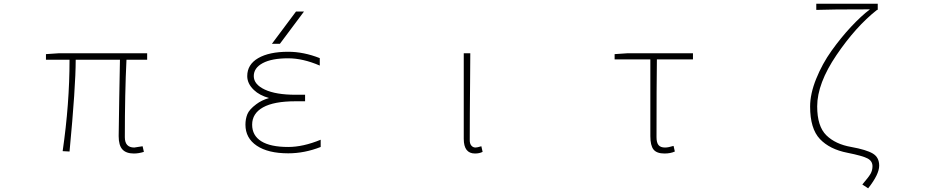

<svg xmlns="http://www.w3.org/2000/svg" viewBox="-20 -814 5040 1034"><path d="M701.2 12.7Q659.2 12.7 639.2 -9.3Q619.1 -31.2 619.1 -81.1Q619.1 -122.1 622.1 -282.2Q625 -442.4 626 -492.2H387.7Q387.7 -347.7 354.5 2L317.4 0Q354.5 -254.9 354.5 -492.2H227.5V-522.5L298.8 -527.3H772.5V-492.2H661.1Q652.3 -311.5 652.3 -75.2Q652.3 -19.5 703.1 -19.5Q707 -19.5 748 -26.4L754.9 3.9Q726.6 12.7 701.2 12.7Z M1487.3 -578.1H1444.3L1574.2 -752H1617.2ZM1532.2 -22.5Q1612.3 -22.5 1707 -61.5V-22.5Q1620.1 11.7 1532.2 11.7Q1423.8 11.7 1362.8 -29.3Q1301.8 -70.3 1301.8 -142.6Q1301.8 -172.9 1312 -198.7Q1322.3 -224.6 1360.4 -252.9Q1388.7 -274.4 1428.7 -286.1Q1377 -300.8 1347.7 -329.1Q1311.5 -363.3 1311.5 -404.3Q1311.5 -466.8 1370.6 -501Q1429.7 -535.2 1532.2 -535.2Q1615.2 -535.2 1702.1 -501V-460.9Q1611.3 -500 1532.2 -500Q1443.4 -500 1395 -474.1Q1346.7 -448.2 1346.7 -404.3Q1346.7 -359.4 1406.2 -331.5Q1465.8 -303.7 1571.3 -303.7H1623V-268.6H1571.3Q1455.1 -268.6 1396.5 -235.8Q1337.9 -203.1 1337.9 -142.6Q1337.9 -84 1387.2 -53.2Q1436.5 -22.5 1532.2 -22.5Z M2538.1 12.7Q2477.5 12.7 2477.5 -66.4V-527.3H2512.7Q2512.7 -472.7 2511.7 -378.4Q2510.7 -284.2 2510.3 -206.5Q2509.8 -128.9 2509.8 -58.6Q2509.8 -40 2518.6 -29.8Q2527.3 -19.5 2541 -19.5Q2549.8 -19.5 2572.3 -26.4L2579.1 3.9Q2561.5 12.7 2538.1 12.7Z M3558.6 12.7Q3516.6 12.7 3499.5 -8.8Q3482.4 -30.3 3482.4 -81.1V-494.1H3290V-522.5L3361.3 -527.3H3711.9V-494.1H3517.6Q3515.6 -353.5 3515.6 -75.2Q3515.6 -45.9 3526.4 -32.7Q3537.1 -19.5 3561.5 -19.5Q3579.1 -19.5 3607.4 -28.3L3614.3 2Q3590.8 12.7 3558.6 12.7Z M4655.3 200.2 4624 179.7Q4658.2 139.6 4668.5 121.6Q4678.7 103.5 4678.7 81.1Q4678.7 53.7 4652.8 39.6Q4627 25.4 4543.9 8.8Q4448.2 -9.8 4395.5 -65.4Q4342.8 -121.1 4342.8 -240.2Q4342.8 -308.6 4375.5 -389.6Q4408.2 -470.7 4458.5 -541Q4508.8 -611.3 4563 -669.4Q4617.2 -727.5 4665 -763.7Q4450.2 -763.7 4376 -760.7V-793.9H4707V-760.7H4703.1Q4588.9 -670.9 4484.9 -517.6Q4380.9 -364.3 4380.9 -241.2Q4380.9 -133.8 4430.2 -85.4Q4479.5 -37.1 4564.5 -22.5Q4645.5 -7.8 4680.2 12.7Q4714.8 33.2 4714.8 78.1Q4714.8 125 4655.3 200.2Z"/></svg>

Font: Gen Shin Gothic Monospace ExtraLight
Style: Regular
Weight: 200
Designer: [Source Han Sans]
Ryoko NISHIZUKA  (kana & ideographs); Paul D. Hunt (Latin, Greek & Cyrillic); Wenlong ZHANG  (bopomofo
Version: Version 1.002.20150607